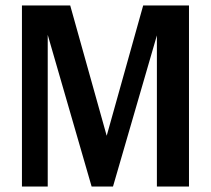

<svg xmlns="http://www.w3.org/2000/svg" viewBox="-20 -680 769 700"><path d="M669 0H552V-551L392 0H314L154 -553V0H60V-660H236L369 -185L502 -660H669Z"/></svg>

Font: Sansita
Style: Regular
Weight: 400
Designer: Pablo Cosgaya
Foundry: Omnibus-Type
Version: Version 1.006;hotconv 1.0.109;makeotfexe 2.5.65596